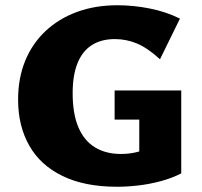

<svg xmlns="http://www.w3.org/2000/svg" viewBox="-20 -695 769 732"><path d="M426 17Q303 17 218.5 -24Q134 -65 91.5 -140Q49 -215 49 -315Q49 -397 76 -463Q103 -529 153.5 -576.5Q204 -624 273.5 -649.5Q343 -675 428 -675Q489 -675 551.5 -662.5Q614 -650 666 -624L590 -469Q543 -512 502.5 -529Q462 -546 418 -546Q366 -546 330 -523Q294 -500 275.5 -454Q257 -408 257 -340Q257 -261 279 -209.5Q301 -158 342.5 -133Q384 -108 441 -108Q476 -108 507 -116.5Q538 -125 562 -140L511 -83V-239H417V-350H671V-34Q636 -16 593.5 -4.5Q551 7 508 12Q465 17 426 17Z"/></svg>

Font: Ysabeau Office Black
Style: Regular
Weight: 900
Designer: Christian Thalmann (Catharsis Fonts)
Version: Version 2.001;gftools[0.9.30]; featfreeze: tnum,lnum,ss02